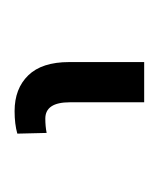

<svg xmlns="http://www.w3.org/2000/svg" viewBox="4 -4 226 275"><g transform="rotate(90 117.5 134.0)"><path d="M68.4 148.4V41H126V147.5Q126 182.6 149.4 182.6Q160.2 182.6 169.9 180.7L170.9 222.7Q157.2 226.6 138.7 226.6Q106.4 226.6 87.4 207Q68.4 187.5 68.4 148.4Z"/></g></svg>

Font: Pretendard Light
Style: Regular
Weight: 300
Designer: Base glyphs from Inter by Rasmus Andersson; Hangeul glyphs from Noto Sans CJK(Source Han Sans) by Jang Soo-young and Kan
Foundry: Kil Hyung-jin
Version: Version 1.309